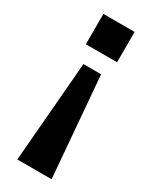

<svg xmlns="http://www.w3.org/2000/svg" viewBox="-178 -537 609 762"><g transform="rotate(30 126.5 -155.5)"><path d="M48 180 86 -279H167L205 180ZM55 -352V-491H198V-352Z"/></g></svg>

Font: Nunito Sans 12pt ExtraLight 11pt
Style: Bold
Weight: 700
Version: Version 3.101;gftools[0.9.27]